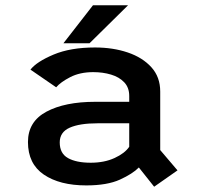

<svg xmlns="http://www.w3.org/2000/svg" viewBox="-20 -692 750 728"><path d="M564.5 16 506.5 -57Q483 -33 434.8 -11Q386.5 11 307 11Q206.5 11 146.2 -30Q86 -71 86 -153.5Q86 -231 156 -268.5Q226 -306 341 -306H470V-328Q470 -360 451 -380Q432 -400 401 -409.2Q370 -418.5 333.5 -418.5Q283 -418.5 246.2 -399.5Q209.5 -380.5 193 -361L95.5 -428Q119 -458 183 -485Q247 -512 340 -512Q408.5 -512 464.5 -493Q520.5 -474 554 -437Q587.5 -400 587.5 -345V-123L653 -46ZM324 -75Q375.5 -75 414.2 -92.8Q453 -110.5 470 -135.5V-224.5H349.5Q282 -224.5 244.2 -207.8Q206.5 -191 206.5 -152Q206.5 -110 238 -92.5Q269.5 -75 324 -75ZM220.5 -528 332.5 -672H465.5L319.5 -528Z"/></svg>

Font: League Mono Medium
Style: Regular
Weight: 500
Width: 6
Designer: Tyler Finck
Foundry: The League of Moveable Type / Tyler Finck
Version: Version 2.300;RELEASE